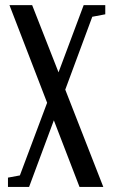

<svg xmlns="http://www.w3.org/2000/svg" viewBox="-20 -469 452 764"><path d="M11.7 274.9V237.8L59.1 229L167.5 -60.1L17.6 -448.7H107.9L212.9 -181.2L313 -448.7H398.9V-412.1L347.2 -402.3L239.7 -112.3L391.1 274.9H296.4L194.3 9.8L95.7 274.9Z"/></svg>

Font: Elstob 8pt Medium
Style: Regular
Weight: 500
Designer: Peter S. Baker
Version: Version 1.015